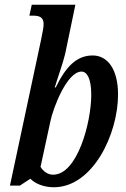

<svg xmlns="http://www.w3.org/2000/svg" viewBox="-20 -780 533 810"><path d="M207 10C372 10 478 -215 478 -381C478 -488 434 -546 371 -546C302 -546 257 -497 215 -411H211C219 -439 247 -518 255 -553L298 -760H114L104 -714H120C146 -714 164 -707 164 -679C164 -663 160 -647 153 -611L22 3H64L108 -26C127 -6 164 10 207 10ZM204 -43C181 -43 163 -57 151 -76L193 -270C204 -323 262 -478 324 -478C346 -478 365 -451 365 -380C365 -265 307 -43 204 -43Z"/></svg>

Font: Noto Serif Condensed Semi
Style: Italic
Weight: 600
Width: 3
Italic angle: -12°
Designer: Monotype Design Team
Foundry: Monotype Imaging Inc.
Version: Version 1.901